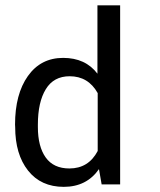

<svg xmlns="http://www.w3.org/2000/svg" viewBox="-20 -705 614 735"><path d="M353 -422.9V-684.6H439.9V1H369.1L358.9 -57.6Q311.5 10.3 224.1 10.3Q136.7 10.3 87.4 -52Q38.1 -114.3 38.1 -218.8L37.6 -228Q37.6 -344.7 86.9 -414.1Q136.2 -483.4 221.7 -483.4Q307.1 -483.4 353 -422.9ZM125 -228V-218.8Q125 -144 155 -102.1Q185.1 -60.1 245.6 -60.1Q318.8 -60.1 354 -127V-348.6Q317.9 -413.1 246.6 -413.1Q185.5 -413.1 155.3 -363.5Q125 -314 125 -228Z"/></svg>

Font: Yantramanav
Style: Regular
Weight: 400
Version: Version 1.000;PS 1.0;hotconv 1.0.72;makeotf.lib2.5.5900; ttf